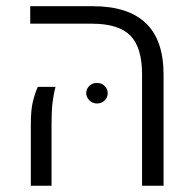

<svg xmlns="http://www.w3.org/2000/svg" viewBox="-20 -591 620 611"><path d="M432.1 0V-354.5Q432.1 -439.9 394.8 -477.8Q357.4 -515.6 272.5 -515.6H76.2V-571.3H274.9Q387.7 -571.3 444.1 -517.3Q500.5 -463.4 500.5 -354V0ZM78.1 0V-194.8Q78.1 -241.2 84.5 -267.1Q90.8 -293 100.1 -314.5H156.7Q150.4 -291.5 147.2 -264.4Q144 -237.3 144 -196.8V0ZM288.6 -261.7Q273.9 -261.7 264.2 -272Q254.4 -282.2 254.4 -294.4Q254.4 -308.1 264.2 -317.6Q273.9 -327.1 288.6 -327.1Q303.2 -327.1 313 -317.6Q322.8 -308.1 322.8 -294.4Q322.8 -280.8 313 -271.2Q303.2 -261.7 288.6 -261.7Z"/></svg>

Font: Heebo Light
Style: Regular
Weight: 300
Designer: Oded Ezer
Foundry: Ezer Type House
Version: Version 3.100